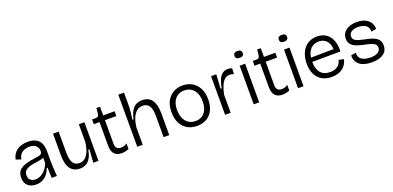

<svg xmlns="http://www.w3.org/2000/svg" viewBox="2 -1543 4918 2401"><g transform="rotate(-20 2460.5 -342.5)"><path d="M198 12Q156 12 122 -3.5Q88 -19 68.5 -51.5Q49 -84 49 -133Q49 -170 61.5 -197.5Q74 -225 101.5 -245.5Q129 -266 173.5 -279.5Q218 -293 281 -301Q322 -306 347 -311.5Q372 -317 382.5 -328.5Q393 -340 393 -363Q393 -405 364.5 -433.5Q336 -462 277 -462Q247 -462 215.5 -452Q184 -442 160.5 -417Q137 -392 131 -346L62 -369Q69 -406 86.5 -435Q104 -464 132 -484.5Q160 -505 197 -516Q234 -527 279 -527Q340 -527 382 -506Q424 -485 445.5 -442Q467 -399 467 -331V-211Q467 -179 468.5 -142Q470 -105 472.5 -68.5Q475 -32 477 0H408Q406 -36 404.5 -69.5Q403 -103 403 -137H391Q378 -98 352.5 -63.5Q327 -29 289 -8.5Q251 12 198 12ZM214 -51Q238 -51 262.5 -59.5Q287 -68 311.5 -86Q336 -104 357 -132.5Q378 -161 394 -201V-296L422 -293Q407 -276 379.5 -267Q352 -258 318 -253.5Q284 -249 249.5 -243Q215 -237 186 -225.5Q157 -214 139.5 -193.5Q122 -173 122 -137Q122 -94 147.5 -72.5Q173 -51 214 -51Z M784 12Q698 12 655 -47.5Q612 -107 612 -227V-514H687V-231Q687 -142 714 -98.5Q741 -55 800 -55Q833 -55 859.5 -71Q886 -87 906 -117Q926 -147 938.5 -189Q951 -231 956 -282V-514H1030V-223V0H961L973 -174H958Q947 -110 923 -68.5Q899 -27 864 -7.5Q829 12 784 12Z M1340 10Q1274 10 1241 -27Q1208 -64 1208 -137V-451H1131L1132 -514H1177Q1201 -514 1211 -523Q1221 -532 1224 -553L1232 -630H1280V-514H1432V-450H1280V-137Q1280 -96 1299 -77.5Q1318 -59 1352 -59Q1371 -59 1392 -64.5Q1413 -70 1434 -86V-10Q1408 0 1384 5Q1360 10 1340 10Z M1546 0V-296V-693H1622V-535Q1622 -513 1621 -489.5Q1620 -466 1617.5 -441Q1615 -416 1611.5 -390Q1608 -364 1605 -338H1620Q1634 -403 1657.5 -445Q1681 -487 1717 -507Q1753 -527 1800 -527Q1887 -527 1929.5 -466.5Q1972 -406 1972 -287V0H1897V-282Q1897 -375 1868.5 -417Q1840 -459 1784 -459Q1735 -459 1701 -429.5Q1667 -400 1647 -349.5Q1627 -299 1619 -233V0Z M2341 12Q2269 12 2213.5 -20Q2158 -52 2127 -112.5Q2096 -173 2096 -260Q2096 -349 2129 -408Q2162 -467 2216.5 -497Q2271 -527 2338 -527Q2408 -527 2463 -495.5Q2518 -464 2550.5 -403.5Q2583 -343 2583 -255Q2583 -167 2551.5 -107.5Q2520 -48 2465 -18Q2410 12 2341 12ZM2344 -52Q2395 -52 2432 -76.5Q2469 -101 2489 -146.5Q2509 -192 2509 -254Q2509 -317 2488.5 -363.5Q2468 -410 2429 -435.5Q2390 -461 2337 -461Q2287 -461 2249.5 -437.5Q2212 -414 2191.5 -369.5Q2171 -325 2171 -261Q2171 -165 2217.5 -108.5Q2264 -52 2344 -52Z M2715 0V-282V-514H2785L2773 -326H2788Q2798 -385 2816.5 -430.5Q2835 -476 2866 -501.5Q2897 -527 2941 -527Q2953 -527 2966.5 -525Q2980 -523 2997 -517L2993 -440Q2978 -446 2964 -448.5Q2950 -451 2936 -451Q2896 -451 2867.5 -423Q2839 -395 2820 -347Q2801 -299 2789 -240V0Z M3096 0V-514H3169V0ZM3132 -606Q3104 -606 3090.5 -617.5Q3077 -629 3077 -652Q3077 -674 3091 -685.5Q3105 -697 3132 -697Q3159 -697 3173 -685.5Q3187 -674 3187 -651Q3187 -629 3173 -617.5Q3159 -606 3132 -606Z M3479 10Q3413 10 3380 -27Q3347 -64 3347 -137V-451H3270L3271 -514H3316Q3340 -514 3350 -523Q3360 -532 3363 -553L3371 -630H3419V-514H3571V-450H3419V-137Q3419 -96 3438 -77.5Q3457 -59 3491 -59Q3510 -59 3531 -64.5Q3552 -70 3573 -86V-10Q3547 0 3523 5Q3499 10 3479 10Z M3686 0V-514H3759V0ZM3722 -606Q3694 -606 3680.5 -617.5Q3667 -629 3667 -652Q3667 -674 3681 -685.5Q3695 -697 3722 -697Q3749 -697 3763 -685.5Q3777 -674 3777 -651Q3777 -629 3763 -617.5Q3749 -606 3722 -606Z M4135 12Q4075 12 4029.5 -6.5Q3984 -25 3953.5 -60Q3923 -95 3907.5 -143Q3892 -191 3892 -249Q3892 -309 3907.5 -359.5Q3923 -410 3953 -448Q3983 -486 4027 -506.5Q4071 -527 4127 -527Q4176 -527 4216 -510.5Q4256 -494 4285 -460Q4314 -426 4329 -374Q4344 -322 4341 -251L3937 -248V-304L4294 -308L4270 -266Q4274 -330 4257 -373.5Q4240 -417 4206.5 -439Q4173 -461 4127 -461Q4077 -461 4040.5 -436Q4004 -411 3984.5 -363.5Q3965 -316 3965 -250Q3965 -155 4008 -103.5Q4051 -52 4137 -52Q4171 -52 4196 -60.5Q4221 -69 4238.5 -83.5Q4256 -98 4267.5 -118Q4279 -138 4284 -160L4350 -145Q4341 -108 4323 -79Q4305 -50 4277.5 -29.5Q4250 -9 4214.5 1.5Q4179 12 4135 12Z M4668 12Q4614 12 4572.5 0.5Q4531 -11 4503.5 -33.5Q4476 -56 4462.5 -87.5Q4449 -119 4450 -159L4517 -170Q4513 -131 4531 -104.5Q4549 -78 4585 -64.5Q4621 -51 4671 -51Q4735 -51 4770 -73Q4805 -95 4805 -133Q4805 -164 4786 -181Q4767 -198 4733 -208Q4699 -218 4656 -226Q4619 -234 4584 -244Q4549 -254 4520.5 -270Q4492 -286 4475 -312Q4458 -338 4458 -377Q4458 -423 4482.5 -456.5Q4507 -490 4551.5 -508.5Q4596 -527 4657 -527Q4720 -527 4764 -507Q4808 -487 4832.5 -450.5Q4857 -414 4858 -364L4791 -351Q4791 -389 4774 -414Q4757 -439 4726 -451Q4695 -463 4653 -463Q4596 -463 4563 -441Q4530 -419 4530 -381Q4530 -351 4549.5 -334Q4569 -317 4602 -307.5Q4635 -298 4675 -289Q4715 -282 4750.5 -272Q4786 -262 4814.5 -246Q4843 -230 4859.5 -204Q4876 -178 4876 -137Q4876 -87 4850 -54Q4824 -21 4777 -4.5Q4730 12 4668 12Z"/></g></svg>

Font: Bricolage Grotesque 24pt Light
Style: Regular
Weight: 300
Designer: Mathieu Triay
Foundry: Atelier Triay
Version: Version 1.001;gftools[0.9.33.dev8+g029e19f]